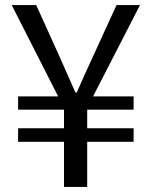

<svg xmlns="http://www.w3.org/2000/svg" viewBox="-20 -733 595 753"><path d="M51 -177V-230H231V-303H51V-355H208L26 -713H122L209 -521L276 -370H281L307 -429L349 -521L437 -713H529L345 -355H504V-303H322V-230H504V-177H322V0H231V-177Z"/></svg>

Font: Noto Sans SC
Style: Regular
Weight: 400
Designer: Ryoko NISHIZUKA ____ (kana & ideographs); Paul D. Hunt (Latin, Greek & Cyrillic); Wenlong ZHANG ___ (bopomofo); Sandoll 
Foundry: Adobe Systems Incorporated
Version: Version 1.004